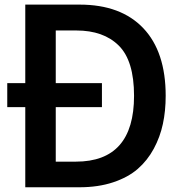

<svg xmlns="http://www.w3.org/2000/svg" viewBox="-20 -792 760 812"><path d="M86.9 0V-772.5H316.4Q491.2 -772.5 585.9 -672.9Q680.7 -573.2 680.7 -386.7Q680.7 -323.2 668.9 -268.1Q657.2 -212.9 630.4 -163.1Q603.5 -113.3 562.5 -77.6Q521.5 -42 458.5 -21Q395.5 0 315.4 0ZM215.8 -108.4H300.8Q546.9 -108.4 546.9 -386.7Q546.9 -535.2 482.4 -599.1Q418 -663.1 302.7 -663.1H215.8ZM10.7 -338.9V-440.4H411.1V-338.9Z"/></svg>

Font: Gothic A1
Style: Bold
Weight: 700
Version: Version 2.50